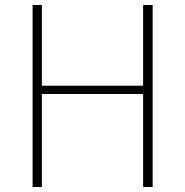

<svg xmlns="http://www.w3.org/2000/svg" viewBox="-20 -746 738 766"><path d="M110 0V-726H147V-404H551V-726H589V0H551V-371H147V0Z"/></svg>

Font: Noto Sans SC Thin Thin
Style: Regular
Weight: 250
Version: Version 2.004-H2;hotconv 1.0.118;makeotfexe 2.5.65603